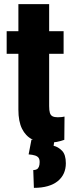

<svg xmlns="http://www.w3.org/2000/svg" viewBox="-20 -679 350 927"><path d="M287.1 -528.3V-419.4H12.2V-528.3ZM68.8 -659.2H217.3V-167Q217.3 -145.5 220.9 -133.8Q224.6 -122.1 233.9 -117.4Q243.2 -112.8 258.8 -112.8Q270 -112.8 278.1 -113.8Q286.1 -114.7 291.5 -116.2L290.5 -3.9Q273.4 2.4 254.2 6.1Q234.9 9.8 210.9 9.8Q166.5 9.8 135 -6.3Q103.5 -22.5 86.2 -57.6Q68.8 -92.8 68.8 -149.4ZM131.8 -4.4H243.2L238.8 24.9Q260.7 29.8 279.3 48.6Q297.9 67.4 297.9 109.4Q297.9 136.2 288.1 158Q278.3 179.7 258.8 195.6Q239.3 211.4 210.4 219.7Q181.6 228 143.6 228L140.6 142.1Q150.9 142.1 157.7 138.2Q164.6 134.3 168 125.5Q171.4 116.7 171.4 103.5Q171.4 90.3 166.3 83Q161.1 75.7 149.4 71.8Q137.7 67.9 118.2 66.4Z"/></svg>

Font: Roboto Condensed ExtraBold
Style: Regular
Weight: 800
Designer: Christian Robertson
Foundry: Google
Version: Version 3.008; 2023